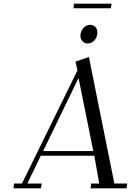

<svg xmlns="http://www.w3.org/2000/svg" viewBox="-20 -1021 723 1041"><path d="M53.2 0 56.2 -25.9H99.1L399.9 -639.2L389.2 -687L461.9 -711.9L600.1 -25.9H669.9L666 0H471.2L474.1 -25.9H518.1L491.2 -176.8H201.2L127.9 -25.9H206.1L202.1 0ZM213.9 -202.1H485.8L405.8 -598.1ZM378.9 -976.1 380.9 -1001H585L581.1 -976.1ZM416 -826.2Q416 -850.1 431.4 -868.2Q446.8 -886.2 469.2 -886.2Q485.4 -886.2 496.6 -875.2Q507.8 -864.3 507.8 -845.2Q507.8 -820.3 492.7 -802.7Q477.5 -785.2 454.1 -785.2Q438 -785.2 427 -797.9Q416 -810.5 416 -826.2Z"/></svg>

Font: Dehuti Alt
Style: Italic
Weight: 400
Version: Version 1.2